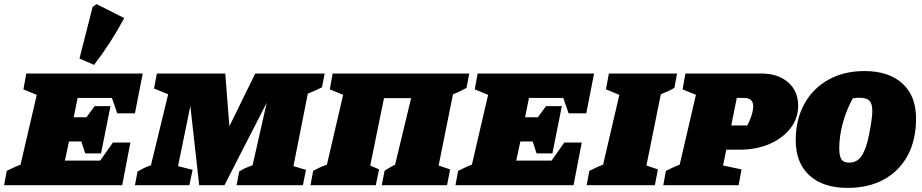

<svg xmlns="http://www.w3.org/2000/svg" viewBox="-50 -902 4492 935"><path d="M-30 0 -17 -70Q0 -78 16.5 -86Q33 -94 50 -100L129 -440L64 -467L78 -544H645L607 -350H521L495 -425H328L309 -331H371L411 -385H488L442 -155H365L346 -213H286L266 -120H438L500 -208H585L545 0ZM408 -586 337 -617 401 -868 420 -882 555 -814Q491 -694 408 -586Z M607 0 620 -67Q634 -75 650 -83Q666 -91 685 -97L769 -443L700 -471L714 -544H1047L1067 -287L1193 -544H1531L1518 -477Q1503 -469 1486 -461.5Q1469 -454 1449 -446L1379 -93L1440 -75L1425 0H1102L1115 -67Q1143 -85 1180 -97L1249 -402L1043 0H920L877 -386L817 -93L888 -75L872 0Z M1820 -424 1753 -96 1796 -77 1780 0H1462L1475 -70Q1489 -77 1503.5 -84.5Q1518 -92 1542 -100L1621 -440L1556 -467L1570 -544H2235L2222 -474Q2209 -467 2192 -458.5Q2175 -450 2156 -443L2086 -96L2142 -77L2127 0H1809L1823 -71Q1834 -77 1843 -83Q1852 -89 1874 -100L1952 -424Z M2168 0 2181 -70Q2198 -78 2214.5 -86Q2231 -94 2248 -100L2327 -440L2262 -467L2276 -544H2843L2805 -350H2719L2693 -425H2526L2507 -331H2569L2609 -385H2686L2640 -155H2563L2544 -213H2484L2464 -120H2636L2698 -208H2783L2743 0Z M2807 0 2820 -70Q2837 -78 2853.5 -86Q2870 -94 2887 -100L2966 -440L2901 -467L2915 -544H3247L3234 -474Q3219 -465 3202.5 -457.5Q3186 -450 3168 -443L3098 -96L3154 -77L3139 0Z M3180 0 3193 -70Q3207 -77 3223 -84.5Q3239 -92 3260 -100L3339 -440L3274 -467L3288 -544H3657Q3739 -544 3788 -501Q3837 -458 3837 -387Q3837 -326 3799.5 -277.5Q3762 -229 3697.5 -201Q3633 -173 3551 -173H3487L3471 -96L3561 -77L3547 0ZM3574 -425H3538L3511 -291H3589Q3600 -310 3609 -337.5Q3618 -365 3618 -384Q3618 -425 3574 -425Z M4077 13Q3958 13 3891.5 -48Q3825 -109 3825 -219Q3825 -320 3867 -396Q3909 -472 3984.5 -514Q4060 -556 4159 -556Q4278 -556 4344.5 -495.5Q4411 -435 4411 -325Q4411 -220 4370 -144.5Q4329 -69 4254.5 -28Q4180 13 4077 13ZM4085 -110Q4114 -110 4133 -127.5Q4152 -145 4166 -185Q4174 -206 4181 -240.5Q4188 -275 4193 -308.5Q4198 -342 4198 -360Q4198 -397 4184 -411.5Q4170 -426 4134 -426Q4118 -426 4103 -423Q4073 -370 4055 -305Q4037 -240 4037 -179Q4037 -142 4047.5 -126Q4058 -110 4085 -110Z"/></svg>

Font: Piazzolla SC Black
Style: Italic
Weight: 900
Italic angle: -11.3°
Designer: Juan Pablo del Peral
Foundry: Huerta Tipografica
Version: Version 1.330